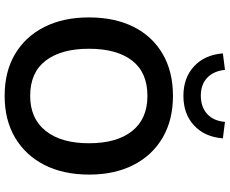

<svg xmlns="http://www.w3.org/2000/svg" viewBox="-101 -878 989 827"><g transform="rotate(90 393.5 -464.5)"><path d="M55 -353Q55 -464 95.5 -545Q136 -626 212 -670.5Q288 -715 393 -715Q497 -715 573 -670.5Q649 -626 690.5 -545Q732 -464 732 -354Q732 -243 690.5 -161.5Q649 -80 573 -35Q497 10 393 10Q288 10 212.5 -35Q137 -80 96 -161.5Q55 -243 55 -353ZM190 -353Q190 -234 241 -167Q292 -100 393 -100Q491 -100 544 -167Q597 -234 597 -353Q597 -473 544.5 -539Q492 -605 393 -605Q292 -605 241 -539Q190 -473 190 -353ZM393 -760Q315 -760 265.5 -806Q216 -852 210 -930L281 -939Q286 -890 315 -862.5Q344 -835 392 -835Q441 -835 471 -862.5Q501 -890 505 -939L576 -930Q570 -852 520.5 -806Q471 -760 393 -760Z"/></g></svg>

Font: MulishBold
Style: Bold
Weight: 700
Designer: Vernon Adams
Foundry: Vernon Adams
Version: Version 3.602; ttfautohint (v1.8.3)